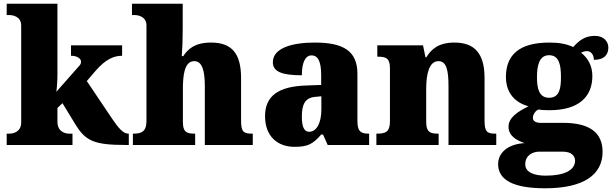

<svg xmlns="http://www.w3.org/2000/svg" viewBox="-20 -780 3293 1033"><path d="M16 0H370V-61H351C334 -61 289 -69 289 -125V-199L316 -225L388 -107C442 -20 490 0 659 0H673V-61H669C644 -61 617 -90 580 -146L447 -344L496 -401C548 -460 591 -480 637 -480V-536H362V-480C395 -480 416 -465 416 -448C416 -445 416 -438 410 -430L283 -286C286 -304 289 -345 289 -379V-760H16V-699H31C47 -699 94 -692 94 -643V-121C94 -68 48 -61 31 -61H16Z M695 0H1030V-61H1026C982 -61 964 -71 964 -125V-301C964 -371 971 -451 1025 -451C1067 -451 1082 -402 1082 -317V0H1340V-61H1336C1291 -61 1277 -70 1277 -131V-360C1277 -494 1226 -551 1115 -551C1028 -551 990 -515 966 -478H958C961 -513 963 -567 963 -622V-760H690V-699H705C721 -699 768 -692 768 -643V-128C768 -70 738 -61 699 -61H695Z M1564 10C1635 10 1663 -4 1708 -56H1718L1743 0H1966V-61H1962C1917 -61 1903 -77 1903 -131V-383C1903 -507 1826 -551 1673 -551C1550 -551 1448 -521 1448 -445C1448 -394 1498 -375 1604 -375C1604 -446 1624 -482 1656 -482C1691 -482 1708 -449 1708 -375V-323L1627 -320C1479 -315 1406 -265 1406 -155C1406 -43 1477 10 1564 10ZM1643 -71C1616 -71 1604 -99 1604 -152C1604 -220 1622 -255 1678 -259L1709 -262V-191C1709 -118 1683 -71 1643 -71Z M2005 0H2340V-61H2336C2292 -61 2273 -71 2273 -125V-301C2273 -380 2288 -451 2339 -451C2382 -451 2393 -402 2393 -317V0H2650V-61H2646C2601 -61 2587 -70 2587 -131V-360C2587 -494 2532 -551 2425 -551C2337 -551 2299 -513 2274 -472H2269L2256 -536H2010V-475H2014C2058 -475 2078 -466 2078 -412V-128C2078 -70 2054 -61 2009 -61H2005Z M2913 233C3122 233 3222 159 3222 37C3222 -66 3153 -119 3010 -119H2890C2867 -119 2847 -126 2847 -146C2847 -166 2864 -187 2878 -191C2889 -188 2922 -187 2936 -187C3096 -187 3167 -261 3167 -371C3167 -430 3140 -470 3106 -497C3114 -500 3124 -505 3139 -505C3152 -505 3175 -494 3175 -458C3234 -458 3253 -489 3253 -524C3253 -558 3227 -587 3181 -587C3127 -587 3097 -563 3064 -527C3026 -544 2989 -551 2936 -551C2774 -551 2702 -485 2702 -366C2702 -275 2756 -227 2823 -208C2759 -176 2716 -145 2716 -98C2716 -48 2760 -25 2802 -10C2715 -5 2660 40 2660 103C2660 189 2743 233 2913 233ZM2934 -254C2880 -254 2869 -305 2869 -364C2869 -425 2880 -483 2934 -483C2990 -483 2998 -427 2998 -365C2998 -304 2990 -254 2934 -254ZM2916 165C2857 165 2806 149 2806 104C2806 52 2851 36 2880 36H3009C3054 36 3074 59 3074 84C3074 137 3014 165 2916 165Z"/></svg>

Font: Noto Serif Lao Black
Style: Regular
Weight: 900
Designer: Monotype Design Team
Foundry: Monotype Imaging Inc.
Version: Version 2.003